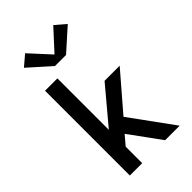

<svg xmlns="http://www.w3.org/2000/svg" viewBox="-288 -1080 1177 1177"><g transform="rotate(-45 300.0 -492.0)"><path d="M102 0V-735H209V-289L403 -520H534L329 -282L534 0H408L278 -179L260 -203L209 -143V0ZM252 -799 110 -926 178 -984 300 -851 422 -984 490 -926 348 -799Z"/></g></svg>

Font: Iosevka SS04 Semibold Extended
Style: Regular
Weight: 600
Width: 7
Monospace: yes
Designer: Belleve Invis
Foundry: Belleve Invis
Version: Version 19.0.0; ttfautohint (v1.8.4)